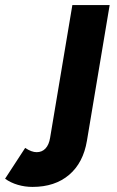

<svg xmlns="http://www.w3.org/2000/svg" viewBox="-157 -520 460 755"><path d="M-137 182.8 -58 61.6Q-33.1 78.4 -12.9 78.4Q8.3 78.4 21.9 63.9Q35.6 49.3 40 22L127.5 -500H274.2L184.9 33.2Q170.5 120.1 114.8 167.5Q59 215 -29.1 215Q-59.1 215 -86.9 206.8Q-114.8 198.7 -137 182.8Z"/></svg>

Font: Oak Sans Light Italic
Style: Regular
Weight: 400
Italic angle: -9.5°
Foundry: Erik Kennedy, Walven
Version: Version 1.000;Glyphs 3.1.2 (3151)